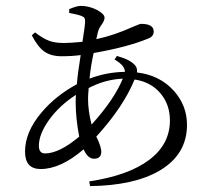

<svg xmlns="http://www.w3.org/2000/svg" viewBox="-20 -589 683 652"><path d="M286 43 283 27Q416 7 486.5 -46Q557 -99 557 -180Q557 -234 525 -272Q492 -311 437 -319Q399 -226 307 -125Q308 -122 311 -117Q324 -88 324 -74Q324 -50 299 -50Q278 -50 264 -82Q186 -15 118 -15Q65 -15 65 -74Q65 -141 121 -207Q169 -264 241 -303Q244 -341 254 -402Q226 -398 189 -398Q153 -398 130.5 -414Q108 -430 88 -469L99 -479Q126 -458 148 -450Q168 -443 196 -443Q220 -443 260 -447Q269 -503 269 -516Q269 -525 266.5 -528.5Q264 -532 255 -535.5Q246 -539 225 -543Q218 -544 215 -545V-558Q241 -569 254 -569Q283 -569 310 -555Q335 -541 335 -529Q335 -520 327 -508Q317 -495 313 -482L307 -456Q368 -469 434 -499Q455 -508 459 -508Q502 -508 502 -482Q502 -465 483 -458Q413 -429 298 -409Q288 -364 284 -322Q342 -344 404 -345Q405 -366 369 -387L377 -399Q421 -387 438 -368Q447 -359 445 -343Q522 -334 570 -281Q615 -231 615 -165Q615 -64 521 -9Q435 41 286 43ZM133 -68Q181 -68 249 -125Q237 -187 237 -242Q237 -259 238 -267Q182 -231 146 -181Q112 -133 112 -94Q112 -68 133 -68ZM291 -166Q368 -251 397 -322Q336 -319 281 -290V-288Q279 -265 279 -254Q279 -212 291 -166Z"/></svg>

Font: GenRyuMin TW R
Style: Regular
Weight: 400
Version: Version 1.501;PS 1;hotconv 16.6.51;makeotf.lib2.5.65220